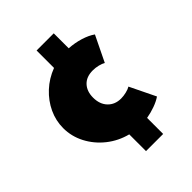

<svg xmlns="http://www.w3.org/2000/svg" viewBox="-218 -748 989 989"><g transform="rotate(-45 277.0 -253.5)"><path d="M258 129H383V12Q415 6.5 445.5 -4.5Q476 -15.5 497 -30L429 -170Q417 -162.5 397 -157.8Q377 -153 359 -153Q315 -153 287.5 -181.5Q260 -210 260 -258.5Q260 -304.5 285.8 -331.8Q311.5 -359 358 -359Q377.5 -359 397.2 -354.2Q417 -349.5 429 -342L497 -482Q471 -500.5 432 -512.5Q393 -524.5 351 -527V-636H226V-509Q170.5 -488 128.5 -449Q86.5 -410 63.2 -360.2Q40 -310.5 40 -256Q40 -196 68.2 -141.8Q96.5 -87.5 146 -48.2Q195.5 -9 258 7Z"/></g></svg>

Font: Spartan Black
Style: Regular
Weight: 900
Designer: Matt Bailey, Mirko Velimirovic
Foundry: Matt Bailey
Version: Version 1.003; ttfautohint (v1.8.3)